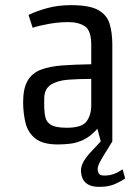

<svg xmlns="http://www.w3.org/2000/svg" viewBox="-20 -550 537 747"><path d="M372 0 359 -49Q333 -20 306.5 -7Q280 6 254 9Q228 12 205 12Q146 12 117 -11.5Q88 -35 79 -73Q70 -111 70 -153Q70 -206 87.5 -236Q105 -266 139.5 -279Q174 -292 223 -295.5Q272 -299 335 -300V-375Q335 -431 310.5 -447.5Q286 -464 246 -464Q210 -464 172.5 -457.5Q135 -451 107 -442L91 -492Q122 -507 164 -518.5Q206 -530 256 -530Q328 -530 362 -511Q396 -492 406.5 -457.5Q417 -423 417 -375V0ZM335 -140V-243Q288 -243 246 -240Q204 -237 178 -220.5Q152 -204 152 -165V-142Q152 -114 156.5 -94Q161 -74 179.5 -63.5Q198 -53 240 -53Q299 -53 317 -78Q335 -103 335 -140ZM417 -15V0L397 33Q387 48 373.5 71.5Q360 95 360 107Q360 117 364.5 125Q369 133 386 133Q406 133 422.5 127Q439 121 457 109L467 144Q454 154 428.5 165.5Q403 177 367 177Q337 177 321.5 167Q306 157 300.5 142.5Q295 128 295 113Q295 83 331 44L386 -15Z"/></svg>

Font: Strait
Style: Regular
Weight: 400
Designer: Eduardo Rodriguez Tunni
Foundry: Eduardo Rodriguez Tunni
Version: Version 1.002; ttfautohint (v1.8.4.7-5d5b);gftools[0.9.23]